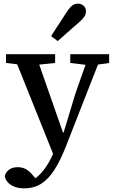

<svg xmlns="http://www.w3.org/2000/svg" viewBox="-20 -790 629 1052"><path d="M113 242Q82 242 59 233Q36 224 22.5 208.5Q9 193 6 175Q12 152 30.5 139Q49 126 77 126Q102 126 121 136.5Q140 147 158 168L185 200L154 207L160 197Q187 179 208.5 154.5Q230 130 248 98.5Q266 67 281 30L299 -15L315 -19L393 -277L469 -493H539L342 10Q311 89 278.5 140Q246 191 206 216.5Q166 242 113 242ZM279 73 52 -493H175L325 -64L347 -54ZM13 -445V-493H282V-445L166 -433H114ZM365 -445V-493H578V-445L494 -433H465ZM260 -592Q274 -614 287.5 -635Q301 -656 316 -678.5Q331 -701 346 -725Q362 -749 375.5 -759.5Q389 -770 407 -770Q424 -770 437.5 -759Q451 -748 451 -728Q451 -712 442 -698.5Q433 -685 411 -666Q391 -649 371.5 -631.5Q352 -614 333.5 -598Q315 -582 296 -565Z"/></svg>

Font: Source Serif 4 Medium
Style: Regular
Weight: 500
Designer: Frank Grießhammer
Foundry: Adobe Systems Incorporated
Version: Version 4.004;hotconv 1.0.116;makeotfexe 2.5.65601